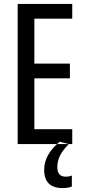

<svg xmlns="http://www.w3.org/2000/svg" viewBox="-20 -734 431 978"><path d="M348 0H70V-714H348V-639H155V-410H336V-335H155V-76H348ZM272 117Q272 88 284.5 61Q297 34 330 0L284 -12Q205 53 205 131Q205 224 299 224Q328 224 346 216V160Q332 166 315 166Q272 166 272 117Z"/></svg>

Font: Noto Sans Display Condensed
Style: Regular
Weight: 400
Width: 3
Designer: Monotype Design Team
Foundry: Monotype Imaging Inc.
Version: Version 1.900